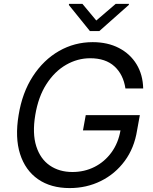

<svg xmlns="http://www.w3.org/2000/svg" viewBox="-20 -953 783 983"><path d="M622.2 -500Q611.5 -571.4 566.1 -613.1Q520.6 -654.8 441.8 -654.8Q377.1 -654.8 318.7 -621.4Q260.3 -588.1 218.2 -523.1Q176.1 -458.1 160.5 -363.6Q144.9 -269.2 165.7 -204.2Q186.4 -139.2 234.9 -105.8Q283.4 -72.4 350.9 -72.4Q412.3 -72.4 464 -98.5Q515.6 -124.6 550.6 -172.6Q585.6 -220.5 596.9 -285.5H404.8L419 -363.6H696L681.8 -285.5Q667.6 -195.3 618.6 -128.9Q569.6 -62.5 496.4 -26.3Q423.3 9.9 336.6 9.9Q240.1 9.9 174.7 -35.5Q109.4 -81 82.7 -164.8Q56.1 -248.6 75.3 -363.6Q93.8 -478.7 148.3 -562.5Q202.8 -646.3 282.1 -691.8Q361.5 -737.2 454.5 -737.2Q531.2 -737.2 589 -707.2Q646.7 -677.2 679.2 -623.8Q711.6 -570.3 713.1 -500ZM402 -933.2 473 -848 572.4 -933.2H640.6L639.2 -927.6L488.6 -794H440.3L332.4 -927.6L333.8 -933.2Z"/></svg>

Font: Inter UI
Style: Italic
Weight: 400
Italic angle: -9.39999°
Designer: Rasmus Andersson
Foundry: rsms
Version: 3.2;8d6f07862